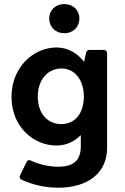

<svg xmlns="http://www.w3.org/2000/svg" viewBox="-20 -708 600 920"><path d="M288.1 -548.8C330.1 -548.8 360.4 -578.1 360.4 -619.1C360.4 -659.2 330.1 -688.5 288.1 -688.5C246.1 -688.5 215.8 -659.2 215.8 -619.1C215.8 -578.1 246.1 -548.8 288.1 -548.8ZM392.6 -455.1 382.8 -412.1C350.6 -452.1 307.6 -480.5 251 -480.5C142.6 -480.5 35.2 -388.7 35.2 -243.2C35.2 -98.6 142.6 -10.7 250 -10.7C298.8 -10.7 336.9 -30.3 367.2 -60.5V-7.8C367.2 56.6 336.9 90.8 259.8 90.8C220.7 90.8 170.9 82 127.9 61.5C119.1 56.6 111.3 59.6 107.4 68.4L76.2 131.8C72.3 140.6 74.2 149.4 84 153.3C140.6 178.7 196.3 191.4 260.7 191.4C398.4 191.4 493.2 122.1 493.2 1V-453.1C493.2 -462.9 487.3 -468.8 477.5 -468.8H409.2C400.4 -468.8 394.5 -464.8 392.6 -455.1ZM274.4 -113.3C207 -113.3 161.1 -165 161.1 -245.1C161.1 -324.2 207 -379.9 275.4 -379.9C338.9 -379.9 381.8 -323.2 381.8 -245.1C381.8 -165 338.9 -113.3 274.4 -113.3Z"/></svg>

Font: Ed Sans Neue SemiBold
Style: Regular
Weight: 600
Designer: Stephen Hutchings
Version: Version 1.004;PS 001.004;hotconv 1.0.88;makeotf.lib2.5.64775